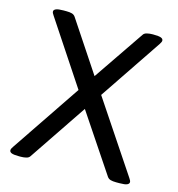

<svg xmlns="http://www.w3.org/2000/svg" viewBox="-105 -794 821 887"><g transform="rotate(15 305.5 -350.0)"><path d="M66 2Q41 2 30.5 -2Q20 -6 20 -15Q20 -22 28 -33L252 -365L52 -667Q44 -678 44 -685Q44 -693 54.5 -697.5Q65 -702 90 -702H104Q120 -702 130.5 -699Q141 -696 147 -687L307 -446L472 -688Q477 -696 489.5 -699Q502 -702 515 -702H521Q546 -702 556.5 -698Q567 -694 567 -685Q567 -681 564.5 -676.5Q562 -672 559 -667L359 -370L584 -33Q592 -22 592 -15Q592 -7 582 -2.5Q572 2 546 2H530Q514 2 503.5 -1Q493 -4 487 -13L303 -288L117 -12Q112 -4 100 -1Q88 2 74 2Z"/></g></svg>

Font: Asap
Style: Regular
Weight: 400
Designer: Pablo Cosgaya
Foundry: Omnibus-Type
Version: Version 3.001